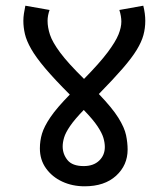

<svg xmlns="http://www.w3.org/2000/svg" viewBox="-20 -652 591 674"><path d="M428 -127Q428 -72 387.5 -35Q347 2 277 2Q234 2 198.5 -14.5Q163 -31 141.5 -61Q120 -91 120 -131Q120 -158 127.5 -183Q135 -208 157 -240.5Q179 -273 225 -320Q171 -374 138.5 -412.5Q106 -451 89.5 -480Q73 -509 67.5 -532.5Q62 -556 62 -579Q62 -591 64 -604.5Q66 -618 69 -632L154 -617Q147 -597 147 -579Q147 -556 155.5 -530Q164 -504 191.5 -467Q219 -430 275 -375Q330 -431 358 -468.5Q386 -506 396 -531Q406 -556 406 -576Q406 -595 399 -617L483 -632Q490 -604 490 -579Q490 -553 483.5 -529Q477 -505 460 -477Q443 -449 410.5 -411.5Q378 -374 327 -322Q374 -273 395.5 -238.5Q417 -204 422.5 -177.5Q428 -151 428 -127ZM200 -138Q200 -111 217 -90Q234 -69 274 -69Q308 -69 328 -88Q348 -107 348 -136Q348 -151 343 -168Q338 -185 322.5 -208.5Q307 -232 274 -266Q242 -233 226 -209.5Q210 -186 205 -169Q200 -152 200 -138Z"/></svg>

Font: Go Noto Current
Style: Regular
Weight: 400
Designer: Monotype Design Team
Foundry: Monotype Imaging Inc.
Version: Version 2.007; ttfautohint (v1.8) -l 8 -r 50 -G 200 -x 14 -D